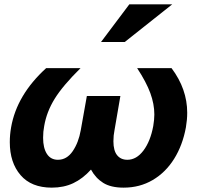

<svg xmlns="http://www.w3.org/2000/svg" viewBox="-20 -850 905 882"><path d="M379 -409 351 -252Q341 -195 314 -155.5Q287 -116 246 -116Q213 -116 195.5 -143Q178 -170 178 -217Q178 -246 183 -271Q194 -336 231 -396Q268 -456 350 -537H192Q57 -414 31 -265Q25 -231 25 -197Q25 -103 74.5 -45.5Q124 12 218 12Q273 12 316.5 -8.5Q360 -29 398 -71Q419 -32 454 -10Q489 12 548 12Q622 12 681.5 -23Q741 -58 780 -120.5Q819 -183 834 -265Q840 -300 840 -332Q840 -441 768 -537H610Q652 -473 670.5 -422.5Q689 -372 689 -324Q689 -301 684 -271Q671 -201 639 -158.5Q607 -116 565 -116Q535 -116 518 -137Q501 -158 501 -201Q501 -228 506 -252L533 -409ZM444 -657H553L771 -830H574Z"/></svg>

Font: Geom Bold
Style: Bold Italic
Weight: 700
Italic angle: -10°
Version: Version 1.102